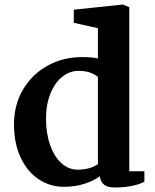

<svg xmlns="http://www.w3.org/2000/svg" viewBox="-20 -815 688 851"><path d="M553 -783V-56H620V-10Q602 1 567 8.5Q532 16 491 16Q459 16 443 5Q427 -6 422 -34Q399 -15 356 -1Q313 13 264 13Q201 13 150.5 -21Q100 -55 71 -118Q42 -181 42 -264Q42 -350 82 -418Q122 -486 191 -524Q260 -562 343 -562Q389 -562 414 -556V-690L307 -714V-772L525 -795ZM184 -289Q184 -224 202 -172.5Q220 -121 252 -92Q284 -63 324 -63Q351 -63 375 -69.5Q399 -76 414 -88V-474Q382 -501 328 -501Q290 -501 257 -475.5Q224 -450 204 -401.5Q184 -353 184 -289Z"/></svg>

Font: Martel ExtraBold
Style: Regular
Weight: 800
Designer: Dan Reynolds
Foundry: Dan Reynolds
Version: Version 1.001; ttfautohint (v1.1) -l 5 -r 5 -G 72 -x 0 -D la